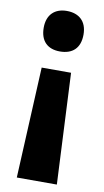

<svg xmlns="http://www.w3.org/2000/svg" viewBox="-85 -594 442 817"><g transform="rotate(10 136.0 -185.5)"><path d="M223 -466C223 -524 188 -553 136 -553C85 -553 51 -523 51 -466C51 -407 84 -378 136 -378C190 -378 223 -407 223 -466ZM72 -297 49 182H222L199 -297Z"/></g></svg>

Font: Noto Sans Malayalam Condensed ExtraBold
Style: Regular
Weight: 800
Width: 3
Designer: Jelle Bosma - Monotype Design Team
Foundry: Monotype Imaging Inc.
Version: Version 2.104